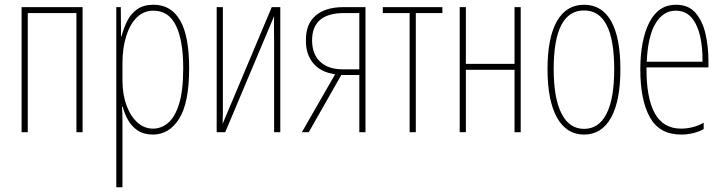

<svg xmlns="http://www.w3.org/2000/svg" viewBox="-20 -557 3051 809"><path d="M71 0V-527H328V0H302V-502H97V0Z M470 232V-527H489L490 -404H492Q501 -438 516 -468.5Q531 -499 558 -518Q585 -537 627 -537Q701 -537 739 -471Q777 -405 777 -270Q777 -124 735 -57Q693 10 624 10Q585 10 559 -8Q533 -26 518.5 -53Q504 -80 497 -107H494Q495 -98 495.5 -79.5Q496 -61 496 -37V232ZM625 -15Q659 -15 688 -39Q717 -63 734.5 -119Q752 -175 752 -270Q752 -386 721.5 -449Q691 -512 626 -512Q585 -512 556 -483Q527 -454 511.5 -404Q496 -354 496 -292V-219Q496 -159 513 -113Q530 -67 559 -41Q588 -15 625 -15Z M893 0V-527H919V-123Q919 -101 919 -78Q919 -55 918 -35L1125 -527H1161V0H1135V-382Q1135 -408 1134.5 -436Q1134 -464 1135 -489L929 0Z M1252 0 1392 -244Q1330 -253 1299 -291.5Q1268 -330 1269 -387Q1268 -455 1309.5 -491Q1351 -527 1428 -527H1520V0H1494V-241H1418L1281 0ZM1423 -265H1494V-502H1430Q1295 -502 1295 -387Q1295 -329 1329 -297Q1363 -265 1423 -265Z M1706 0V-502H1593V-527H1844V-502H1732V0Z M1917 0V-527H1943V-288H2148V-527H2174V0H2148V-263H1943V0Z M2441 10Q2367 10 2327 -61.5Q2287 -133 2287 -266Q2287 -398 2326.5 -467.5Q2366 -537 2441 -537Q2516 -537 2555 -468Q2594 -399 2594 -265Q2594 -132 2554.5 -61Q2515 10 2441 10ZM2441 -14Q2503 -14 2535.5 -77.5Q2568 -141 2568 -265Q2568 -513 2441 -513Q2313 -513 2313 -266Q2313 -143 2346 -78.5Q2379 -14 2441 -14Z M2850 10Q2759 10 2718.5 -62.5Q2678 -135 2678 -264Q2678 -388 2716 -462.5Q2754 -537 2828 -537Q2881 -537 2910.5 -503Q2940 -469 2952.5 -415Q2965 -361 2965 -301V-273H2704Q2703 -146 2738.5 -80.5Q2774 -15 2850 -15Q2873 -15 2898 -21Q2923 -27 2945 -40V-13Q2923 -1 2898.5 4.5Q2874 10 2850 10ZM2705 -297H2940Q2941 -356 2930 -404.5Q2919 -453 2894 -482.5Q2869 -512 2827 -512Q2775 -512 2742.5 -459Q2710 -406 2705 -297Z"/></svg>

Font: Noto Sans ExtraCondensed Thin
Style: Regular
Weight: 100
Width: 2
Designer: Monotype Design Team
Foundry: Monotype Imaging Inc.
Version: Version 2.013; ttfautohint (v1.8.4.7-5d5b)